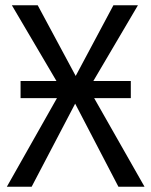

<svg xmlns="http://www.w3.org/2000/svg" viewBox="-20 -708 574 728"><path d="M337 -336 528 0H429L265 -315L100 0H6L196 -336H58V-401H194L25 -688H123L267 -420L410 -688H503L334 -401H476V-336Z"/></svg>

Font: FiraGO Book
Style: Regular
Weight: 350
Designer: bBox Type
Foundry: bBox Type GmbH
Version: Version 1.001;PS 001.001;hotconv 1.0.88;makeotf.lib2.5.64775